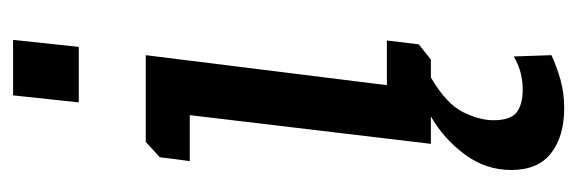

<svg xmlns="http://www.w3.org/2000/svg" viewBox="-322 -374 904 301"><g transform="rotate(-90 130.5 -223.0)"><path d="M195 189Q178 197 157 203Q136 209 112 209Q68 209 41.5 188.5Q15 168 15 126Q15 86 39.5 53Q64 20 99 0H56L101 -378H29L35 -425L59 -447H195L148 -69H218L212 -19L188 0H160Q119 24 106 50Q93 76 93 98Q93 125 105.5 134.5Q118 144 141 144Q153 144 166 141Q179 138 193 130ZM132 -655H219L208 -552H121Z"/></g></svg>

Font: Zilla Slab Medium
Style: Regular
Weight: 500
Designer: Typotheque.com
Foundry: Typotheque type foundry
Version: Version 1.1; 2017